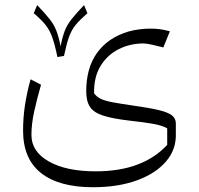

<svg xmlns="http://www.w3.org/2000/svg" viewBox="-20 -496 799 772"><path d="M237.3 -271 210.9 -266.6Q200.2 -318.4 189.7 -347.2Q179.2 -376 162.6 -396.5Q146 -417 115.7 -442.9L129.4 -475.6Q162.6 -440.9 179.9 -418.7Q197.3 -396.5 206.5 -372.8Q215.8 -349.1 223.6 -310.1Q231.4 -349.1 240.7 -372.8Q250 -396.5 267.6 -418.7Q285.2 -440.9 317.9 -475.6L331.5 -442.9Q301.8 -417 284.9 -396.7Q268.1 -376.5 257.8 -348.4Q247.6 -320.3 237.3 -271ZM636.7 -305.2Q618.7 -310.1 593.8 -315.7Q568.8 -321.3 557.1 -321.3Q502.9 -321.3 457.3 -298.3Q411.6 -275.4 384.3 -230.7Q356.9 -186 358.4 -120.6Q368.7 -106.4 385.7 -98.4Q402.8 -90.3 433.1 -84.7Q463.4 -79.1 513.2 -71.8Q580.1 -62.5 617.9 -53.5Q655.8 -44.4 671.4 -32Q687 -19.5 687 0V40Q689.5 104.5 647.5 153.3Q605.5 202.1 529.8 229.5Q454.1 256.8 354 256.8Q217.3 256.8 145 199.7Q72.8 142.6 72.8 29.3Q72.8 -22.5 80.3 -72.5Q87.9 -122.6 103 -177.2L145 -155.3Q127.9 -96.2 117.2 -46.4Q106.4 3.4 106.4 46.9Q106.4 113.8 176.5 153.3Q246.6 192.9 364.3 192.9Q461.4 192.9 533.2 165.5Q605 138.2 652.3 86.4V20Q631.8 8.3 596.2 2Q560.5 -4.4 502.9 -10.7Q434.1 -18.6 395.8 -30.8Q357.4 -43 342 -65.9Q326.7 -88.9 326.7 -128.9Q326.7 -223.1 370.6 -283.9Q414.6 -344.7 496.1 -369.1Q514.6 -374.5 537.8 -377.7Q561 -380.9 583 -380.9Q604.5 -380.9 621.1 -378.9Q637.7 -377 663.1 -370.1Z"/></svg>

Font: Pinar-FD Light
Style: Regular
Weight: 300
Designer: Amin Abedi
Version: Version 2.000